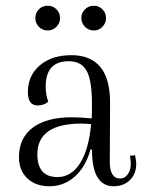

<svg xmlns="http://www.w3.org/2000/svg" viewBox="-20 -636 507 668"><path d="M146 -616Q164 -616 176.5 -603.5Q189 -591 189 -573Q189 -556 176.5 -543Q164 -530 146 -530Q128 -530 115.5 -542.5Q103 -555 103 -573Q103 -591 115 -603.5Q127 -616 146 -616ZM307 -530Q288 -530 275.5 -543Q263 -556 263 -573Q263 -591 275.5 -603.5Q288 -616 307 -616Q324 -616 336.5 -603.5Q349 -591 349 -573Q349 -556 336.5 -543Q324 -530 307 -530ZM450 -96Q454 -74 454 -66Q454 -31 432 -9.5Q410 12 375 12Q300 12 300 -116H295Q278 -55 240 -21.5Q202 12 152 12Q104 12 75 -15.5Q46 -43 46 -89Q46 -156 94 -192Q142 -228 230 -228Q261 -228 299 -224Q300 -239 300 -272Q300 -356 281.5 -389.5Q263 -423 219 -423Q139 -423 139 -335Q139 -306 148 -282Q132 -269 111 -269Q77 -269 77 -316Q77 -373 118.5 -408.5Q160 -444 228 -444Q363 -444 363 -279L362 -73Q362 -15 398 -15Q414 -15 424.5 -29.5Q435 -44 435 -66Q435 -80 432 -94ZM180 -20Q228 -20 258.5 -68Q289 -116 297 -204Q275 -206 263 -206Q110 -206 110 -99Q110 -20 180 -20Z"/></svg>

Font: Arapey Thin
Style: Regular
Weight: 100
Designer: Eduardo Rodriguez Tunni
Foundry: Eduardo Rodriguez Tunni
Version: Version 4.000;hotconv 1.0.109;makeotfexe 2.5.65596